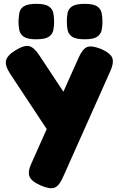

<svg xmlns="http://www.w3.org/2000/svg" viewBox="-20 -748 616 997"><path d="M189 214Q140 192 132 165.5Q124 139 145 96L388 -448Q409 -495 433 -504Q457 -513 507 -493Q555 -471 563.5 -446Q572 -421 553 -379L308 170Q288 217 263.5 226.5Q239 236 189 214ZM270 -6 32 -366Q6 -406 11 -432.5Q16 -459 59 -486Q106 -515 131.5 -508.5Q157 -502 184 -461L346 -216ZM419 -544Q373 -544 354 -557.5Q335 -571 331 -592.5Q327 -614 327 -637Q327 -660 331 -681Q335 -702 354.5 -715Q374 -728 420 -728Q466 -728 485 -714.5Q504 -701 508 -679.5Q512 -658 512 -635Q512 -613 508 -592Q504 -571 485 -557.5Q466 -544 419 -544ZM168 -544Q122 -544 103 -557.5Q84 -571 80 -592.5Q76 -614 76 -637Q77 -660 80.5 -681Q84 -702 103.5 -715Q123 -728 169 -728Q215 -728 234 -714.5Q253 -701 257 -679.5Q261 -658 261 -635Q261 -613 257 -592Q253 -571 234 -557.5Q215 -544 168 -544Z"/></svg>

Font: Fredoka
Style: Bold
Weight: 700
Designer: Ben Nathan
Foundry: Milena B. Brandão, Ben Nathan
Version: Version 2.001